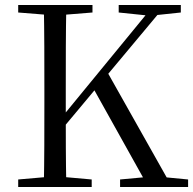

<svg xmlns="http://www.w3.org/2000/svg" viewBox="-20 -748 772 768"><path d="M155.3 0H245.3C243.1 -111.5 243.1 -213.4 243.1 -284.2V-391.1C243.1 -504.5 243.1 -617.8 245.3 -728H155.3C157.5 -616.6 157.5 -504.3 157.5 -391.1V-336.8C157.5 -223.3 157.5 -110.8 155.3 0ZM52.8 0H346.8V-30.1L212.3 -42.1H190.9L52.8 -30.1ZM52.8 -698 190.9 -686.9H212.3L349.9 -698V-728H52.8ZM460.3 0H732.4V-30.1L608.2 -42.1H590.3L460.3 -30.1ZM454.8 -698 577.9 -685.2 598.6 -686.9 703.3 -698V-728H454.8ZM198.9 -196.5 642.9 -728H595.8L223.6 -274.4L205.5 -251.5H195.4ZM573.4 0H668.3L405.2 -467.1L349.5 -401.4Z"/></svg>

Font: Source Han Serif CN VF
Style: Regular
Weight: 250
Designer: Ryoko NISHIZUKA 西塚涼子 (kana & ideographs); Frank Grießhammer (Latin, Greek & Cyrillic); Wenlong ZHANG 张文龙 (bopomofo); San
Foundry: Adobe
Version: Version 2.002;hotconv 1.1.0;makeotfexe 2.6.0